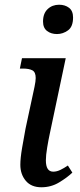

<svg xmlns="http://www.w3.org/2000/svg" viewBox="-20 -782 339 812"><path d="M221 -638Q196 -638 179 -651Q162 -664 162 -691Q162 -725 181.5 -743.5Q201 -762 230 -762Q255 -762 272 -749Q289 -736 289 -708Q289 -669 267.5 -653.5Q246 -638 221 -638ZM155 10Q112 10 89 -17.5Q66 -45 66 -85Q66 -113 73.5 -157Q81 -201 88 -238L126 -415Q131 -439 131 -452Q131 -477 117 -484.5Q103 -492 77 -492H64L73 -536H258L190 -214Q185 -191 179.5 -158Q174 -125 174 -104Q174 -56 205 -56Q220 -56 235.5 -63.5Q251 -71 267 -82L286 -52Q264 -31 230 -10.5Q196 10 155 10Z"/></svg>

Font: Noto Serif SemiCondensed Medium
Style: Italic
Weight: 500
Width: 4
Italic angle: -12°
Designer: Monotype Design Team
Foundry: Monotype Imaging Inc.
Version: Version 2.013